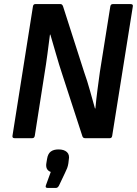

<svg xmlns="http://www.w3.org/2000/svg" viewBox="-20 -675 669 938"><path d="M51 0Q39 0 41 -12L141 -644Q143 -655 152 -655H276Q284 -655 288 -644L391 -323Q407 -278 419.5 -232.5Q432 -187 444 -145H446Q450 -189 456 -235Q462 -281 468 -324L519 -644Q521 -655 531 -655H618Q631 -655 629 -644L528 -11Q526 0 517 0H395Q385 0 382 -11L286 -306Q268 -360 253.5 -411.5Q239 -463 226 -506H224Q218 -459 211.5 -409.5Q205 -360 197 -312L150 -12Q148 0 138 0ZM212 243Q200 243 204 231L228 165Q200 155 207 119L210 101Q214 76 228 65.5Q242 55 266 55Q293 55 307 68Q321 81 316 106L314 123Q312 136 308 146.5Q304 157 297 171L268 232Q262 243 254 243Z"/></svg>

Font: Sofia Sans Semi Condensed
Style: Bold Italic
Weight: 700
Italic angle: -9°
Version: Version 4.100